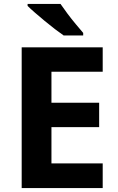

<svg xmlns="http://www.w3.org/2000/svg" viewBox="-20 -954 600 974"><path d="M501 0H90V-714H501V-590H241V-433H483V-309H241V-125H501ZM287 -934Q302 -912 322.5 -884.5Q343 -857 364.5 -831.5Q386 -806 402 -787V-774H303Q284 -787 258.5 -806.5Q233 -826 206.5 -848Q180 -870 157 -890Q134 -910 120 -924V-934Z"/></svg>

Font: Noto Sans Tamil
Style: Bold
Weight: 700
Designer: Jelle Bosma - Monotype Design Team
Foundry: Monotype Imaging Inc.
Version: Version 2.004; ttfautohint (v1.8.4.7-5d5b)